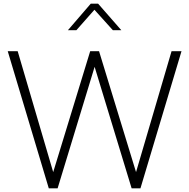

<svg xmlns="http://www.w3.org/2000/svg" viewBox="-20 -1023 1028 1043"><path d="M245 0H293L494 -660L695 0H743L966 -745H912L719 -88L518 -745H470L269 -88L76 -745H22ZM349 -859H395L493 -970L593 -859H639L513 -1003H473Z"/></svg>

Font: Plus Jakarta Sans ExtraLight
Style: Regular
Weight: 200
Designer: Gumpita Rahayu
Foundry: Tokotype
Version: Version 2.004; ttfautohint (v1.8.3)